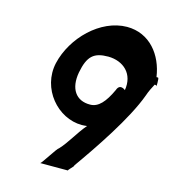

<svg xmlns="http://www.w3.org/2000/svg" viewBox="-114 -913 876 966"><g transform="rotate(15 324.5 -430.5)"><path d="M130 -549C99 -410 210 -282 336 -282C338 -282 361 -283 363 -284C320 -233 296 -182 255 -138C248 -138 190 -43 184 -43H329C322 -43 359 -75 352 -75C435 -192 561 -377 609 -509C617 -533 628 -554 638 -573C646 -573 650 -571 649 -564C648 -556 652 -612 645 -612H637C621 -724 548 -818 429 -818C291 -817 162 -688 130 -549ZM254 -534C271 -622 301 -649 377 -649C455 -648 516 -596 500 -506C511 -499 471 -541 456 -496C425 -429 393 -392 350 -392C276 -391 238 -446 254 -534Z"/></g></svg>

Font: Ember
Style: Ita
Weight: 400
Designer: Stig
Foundry: Cannot Into Space Fonts
Version: Version 0.127